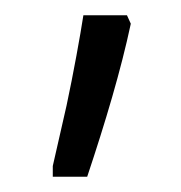

<svg xmlns="http://www.w3.org/2000/svg" viewBox="-20 -834 236 251"><path d="M49 -603H94C118 -675 138 -742 151 -803L146 -814H89C85 -788 76 -738 67 -696L49 -617Z"/></svg>

Font: Noto Serif Armenian ExtraCondensed Medium
Style: Regular
Weight: 500
Width: 2
Designer: Monotype Design Team
Foundry: Monotype Imaging Inc.
Version: Version 2.008